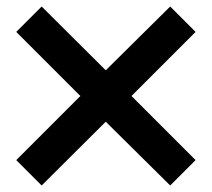

<svg xmlns="http://www.w3.org/2000/svg" viewBox="-20 -585 651 590"><path d="M30 -93 227 -290 30 -487 108 -565 305 -369 503 -565 581 -487 384 -290 581 -93 503 -15 305 -211 108 -15Z"/></svg>

Font: Enso SemiBold
Style: Regular
Weight: 600
Designer: Coji Morishita
Foundry: UNDERFOREST DESIGN
Version: Version 1.000